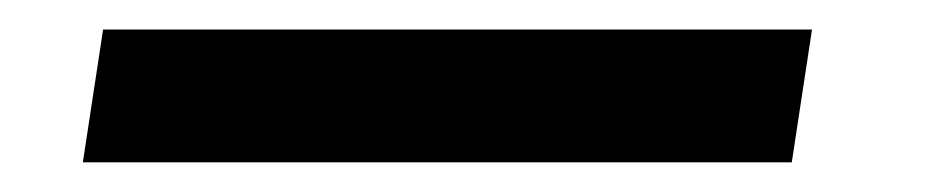

<svg xmlns="http://www.w3.org/2000/svg" viewBox="-20 42 640 130"><path d="M36.1 151.9 49.8 62H529.8L516.1 151.9Z"/></svg>

Font: Office Code Pro Medium Italic
Style: Regular
Weight: 500
Italic angle: -9°
Designer: Nathan Rutzky & Paul D. Hunt
Foundry: Adobe Systems Incorporated
Version: Version 1.004;PS 001.004;hotconv 1.0.70;makeotf.lib2.5.58329